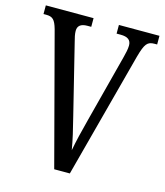

<svg xmlns="http://www.w3.org/2000/svg" viewBox="-108 -796 753 878"><g transform="rotate(15 269.0 -357.0)"><path d="M67 -620 231 0H305L463 -595C481 -660 492 -673 526 -673H538V-714H346V-673H365C399 -673 415 -661 415 -635C415 -618 410 -598 405 -578L322 -259C305 -194 295 -153 286 -105C278 -152 268 -195 252 -258L171 -586C166 -604 162 -622 162 -637C162 -660 176 -673 208 -673H226V-714H0V-673H13C43 -673 55 -662 67 -620Z"/></g></svg>

Font: Noto Serif Ethiopic XCn
Style: Regular
Weight: 400
Width: 2
Designer: Monotype Design Team
Foundry: Monotype Imaging Inc.
Version: Version 2.102